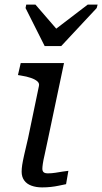

<svg xmlns="http://www.w3.org/2000/svg" viewBox="-20 -811 444 834"><path d="M174 -611H246L400 -776L404 -791H361L204 -671L249 -658L134 -791H94L91 -776ZM163 3Q137 3 116.5 -4.5Q96 -12 85 -27.5Q74 -43 74 -65Q74 -79 76.5 -95Q79 -111 85 -138Q91 -165 102 -211L149 -437Q152 -449 142.5 -457.5Q133 -466 114.5 -472.5Q96 -479 70 -483L58 -485L70 -537H258L188 -205Q180 -165 174 -139.5Q168 -114 166 -99.5Q164 -85 164 -78Q164 -68 169.5 -63Q175 -58 188 -58Q204 -58 220 -60.5Q236 -63 251 -65.5Q266 -68 277 -69L267 -11Q252 -8 235.5 -4.5Q219 -1 201 1Q183 3 163 3Z"/></svg>

Font: Roboto Serif
Style: Italic
Weight: 400
Italic angle: -10°
Designer: Greg Gazdowicz
Foundry: Commercial Type
Version: Version 1.008